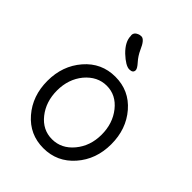

<svg xmlns="http://www.w3.org/2000/svg" viewBox="-220 -873 1002 1002"><g transform="rotate(45 281.0 -372.5)"><path d="M165 -391Q117 -332 117 -249Q117 -166 163 -108Q209 -50 278.5 -50Q348 -50 396.5 -108.5Q445 -167 445 -250Q445 -333 398.5 -391.5Q352 -450 283.5 -450Q215 -450 165 -391ZM112 -61.5Q46 -138 46 -249Q46 -360 113 -437.5Q180 -515 282 -515Q384 -515 450 -438.5Q516 -362 516 -250.5Q516 -139 448.5 -62Q381 15 279.5 15Q178 15 112 -61.5ZM333 -614Q333 -593 306 -593Q279 -593 233 -636Q188 -680 188 -722Q187 -725 187 -728Q187 -747 209 -756Q217 -760 229 -760Q252 -760 275 -706Q289 -675 311 -650.5Q333 -626 333 -614Z"/></g></svg>

Font: Delius Swash Caps
Style: Regular
Weight: 400
Designer: Natalia Raices
Foundry: Natalia Raices
Version: Version 1.002